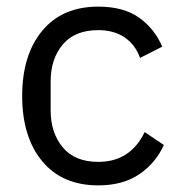

<svg xmlns="http://www.w3.org/2000/svg" viewBox="-20 -548 543 580"><path d="M277 12Q168 12 107.5 -61Q47 -134 47 -258Q47 -382 107.5 -455Q168 -528 277 -528Q354 -528 401 -494Q448 -460 470 -407L403 -373Q389 -413 356.5 -435Q324 -457 277 -457Q206 -457 169.5 -413.5Q133 -370 133 -302V-214Q133 -147 169.5 -103Q206 -59 277 -59Q326 -59 361 -82Q396 -105 417 -149L475 -110Q450 -55 400.5 -21.5Q351 12 277 12Z"/></svg>

Font: IBM Plex Sans Var
Style: Regular
Weight: 400
Designer: Mike Abbink, Paul van der Laan, Pieter van Rosmalen
Foundry: Bold Monday
Version: Version 3.000